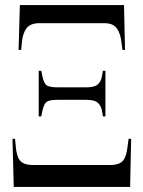

<svg xmlns="http://www.w3.org/2000/svg" viewBox="-20 -734 563 754"><path d="M53 -538 58 -714H467L471 -538H461L457 -568Q453 -603 438.5 -623Q424 -643 389 -643H135Q99 -643 84 -623Q69 -603 66 -568L63 -538ZM132 -277V-456H142L146 -437Q150 -415 159 -403Q168 -391 205 -391H319Q352 -391 365 -403.5Q378 -416 381 -437L384 -456H394V-277H384L381 -296Q378 -317 365 -329.5Q352 -342 319 -342H205Q168 -342 159 -330Q150 -318 146 -296L142 -277ZM34 0 29 -189H39L42 -159Q45 -120 59 -103Q73 -86 111 -86H412Q449 -86 463 -103Q477 -120 481 -159L485 -189H495L491 0Z"/></svg>

Font: Noto Serif Display ExtraCondensed Medium
Style: Regular
Weight: 500
Width: 2
Designer: Monotype Design Team
Foundry: Monotype Imaging Inc.
Version: Version 2.009